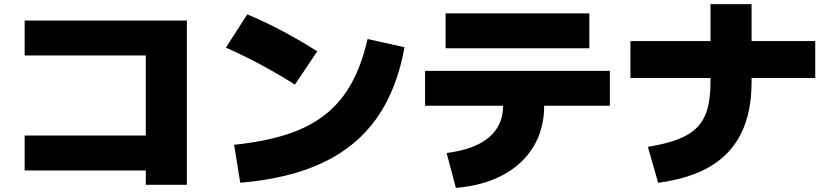

<svg xmlns="http://www.w3.org/2000/svg" viewBox="-20 -840 4040 935"><path d="M690 60V-10H100V-180H690V-570H100V-740H890V60Z M1120 -135Q1267 -150 1377 -185.5Q1487 -221 1564.5 -282.5Q1642 -344 1692 -435Q1742 -526 1770 -650L1950 -610Q1913 -404 1814.5 -264.5Q1716 -125 1551.5 -47.5Q1387 30 1150 50ZM1416 -428Q1336 -479 1251 -524.5Q1166 -570 1080 -608L1184 -770Q1273 -733 1358 -687.5Q1443 -642 1525 -590Z M2155 -95Q2291 -112 2360.5 -170.5Q2430 -229 2430 -325H2050V-495H2950V-325H2630Q2630 -212 2578 -126Q2526 -40 2429.5 12Q2333 64 2200 75ZM2150 -605V-775H2850V-605Z M3135 -125Q3223 -139 3281.5 -161.5Q3340 -184 3375 -220Q3410 -256 3425 -310Q3440 -364 3440 -440V-820H3640V-440Q3640 -294 3590 -192Q3540 -90 3439.5 -30Q3339 30 3185 50ZM3050 -460V-640H3950V-460Z"/></svg>

Font: M PLUS 2 Black
Style: Regular
Weight: 900
Designer: Coji Morishita
Foundry: UNDERFOREST DESIGN
Version: Version 1.001